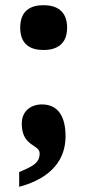

<svg xmlns="http://www.w3.org/2000/svg" viewBox="-20 -567 338 741"><path d="M148 -374C197 -374 239 -395 239 -460C239 -526 197 -547 148 -547C98 -547 58 -526 58 -460C58 -395 98 -374 148 -374ZM54 97V154C184 119 233 44 233 -41C233 -116 205 -164 142 -164C100 -164 64 -139 64 -90C64 0 133 -11 133 25C133 63 104 76 54 97Z"/></svg>

Font: Noto Serif Ethiopic SemiCondensed Black
Style: Regular
Weight: 900
Width: 4
Designer: Monotype Design Team
Foundry: Monotype Imaging Inc.
Version: Version 2.102